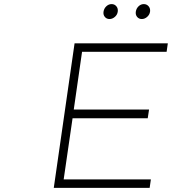

<svg xmlns="http://www.w3.org/2000/svg" viewBox="-20 -909 832 929"><path d="M240.2 0 340.8 -699.2H792L786.1 -658.2H377L336.9 -378.9H701.2L694.8 -336.9H331.1L288.1 -41H710L704.1 0ZM487.1 -827.4Q478.5 -837.9 481 -853Q483.4 -868.2 494.6 -878.7Q505.9 -889.2 520 -889.2Q534.2 -889.2 543 -878.7Q551.8 -868.2 549.8 -853Q547.9 -837.9 535.9 -827.4Q523.9 -816.9 509.8 -816.9Q495.6 -816.9 487.1 -827.4ZM643.3 -827.4Q634.8 -837.9 637.2 -853Q639.6 -868.2 650.6 -878.7Q661.6 -889.2 675.8 -889.2Q689.9 -889.2 699 -878.7Q708 -868.2 706.1 -853Q704.1 -837.9 692.1 -827.4Q680.2 -816.9 666 -816.9Q651.9 -816.9 643.3 -827.4Z"/></svg>

Font: Trueno UltraLight
Style: Italic
Weight: 250
Designer: Julieta Ulanovsky
Foundry: Julieta Ulanovsky
Version: Version 3.001b | FøM Fix